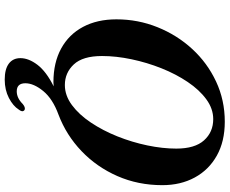

<svg xmlns="http://www.w3.org/2000/svg" viewBox="-100 -654 973 814"><g transform="rotate(90 387.0 -247.5)"><path d="M496.5 -713.5Q580 -713.5 640.2 -679.8Q700.5 -646 733 -586.2Q765.5 -526.5 765.5 -448.5Q765.5 -346 727 -258.2Q688.5 -170.5 621 -106Q553.5 -41.5 466.5 -8.5Q399.5 16 366.5 56.2Q333.5 96.5 333.5 132Q333.5 168.5 368 168.5Q396 168.5 421.5 143Q435 132 444 134.5Q450 136 451.8 142.5Q453.5 149 445 160Q430 184 395.8 201.8Q361.5 219.5 318 219.5Q273.5 219.5 250.2 202Q227 184.5 227 153Q227 118 255.2 80.8Q283.5 43.5 346.5 12Q338 13 329 13Q246 13 186.2 -19.8Q126.5 -52.5 94.5 -112.5Q62.5 -172.5 62.5 -254Q62.5 -345.5 95.8 -428.2Q129 -511 188 -575.2Q247 -639.5 326 -676.5Q405 -713.5 496.5 -713.5ZM218 -193Q218 -111.5 253.5 -73.5Q289 -35.5 341 -35.5Q385.5 -35.5 426 -65.5Q466.5 -95.5 500.2 -146Q534 -196.5 558.8 -258.5Q583.5 -320.5 597 -385.2Q610.5 -450 610.5 -508Q610.5 -586.5 575.5 -625.5Q540.5 -664.5 485.5 -664.5Q441.5 -664.5 401.5 -635.2Q361.5 -606 328 -556.2Q294.5 -506.5 270 -445Q245.5 -383.5 231.8 -318.2Q218 -253 218 -193Z"/></g></svg>

Font: Fraunces 9pt S000 SemiBold
Style: Italic
Weight: 600
Italic angle: -16°
Version: Version 1.000; ttfautohint (v1.8.3)